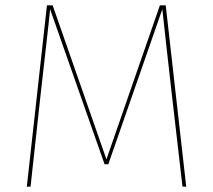

<svg xmlns="http://www.w3.org/2000/svg" viewBox="-20 -701 800 721"><path d="M602.3 -680.9H580.4L379.7 -102.6L177.7 -680.9H156.3L80.7 0H94.7L133.7 -356.7C145.8 -467.6 163.6 -614.3 168.1 -666.6L372.7 -84.1H386.7L589.6 -666.6C596.7 -596.7 612.4 -462 625 -348.9L665.3 0H679.3Z"/></svg>

Font: Fira Sans Hair
Style: Regular
Weight: 100
Designer: bBox Type GmbH & Carrois Corporate GbR & Edenspiekermann AG
Foundry: bBox Type GmbH & Carrois Corporate GbR & Edenspiekermann AG
Version: Version 4.300;PS 004.300;hotconv 1.0.88;makeotf.lib2.5.64775